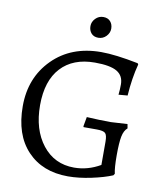

<svg xmlns="http://www.w3.org/2000/svg" viewBox="-91 -904 849 990"><g transform="rotate(10 333.5 -408.5)"><path d="M567.5 -237.5C571.8 -259.2 580 -275 592 -285L588 -307L502 -302C462.7 -302 420.3 -303.3 375 -306L366 -256L368 -252H437C459.7 -252 474.5 -248.7 481.5 -242C488.5 -235.3 492 -220.7 492 -198V-76C470 -63.3 447.7 -53.8 425 -47.5C402.3 -41.2 379 -38 355 -38C286.3 -38 231.2 -64.5 189.5 -117.5C147.8 -170.5 127 -239.7 127 -325C127 -410.3 148.2 -475.8 190.5 -521.5C232.8 -567.2 292 -590 368 -590C421.3 -590 459.8 -583 483.5 -569C507.2 -555 519 -532.7 519 -502C519 -484 518 -466 516 -448L563 -452C567 -513.3 575.7 -569 589 -619L585 -625C505 -641 440.3 -649 391 -649C286.3 -649 201.7 -616.5 137 -551.5C72.3 -486.5 40 -404.2 40 -304.5C40 -204.8 66.3 -127.2 119 -71.5C171.7 -15.8 242.7 12 332 12C369.3 12 409.8 7.3 453.5 -2C497.2 -11.3 533.3 -22 562 -34L568 -43C563.3 -63 561 -95 561 -139C561 -183 563.2 -215.8 567.5 -237.5ZM403 -736.5C414.3 -748.2 420 -761.5 420 -776.5C420 -791.5 415.7 -804 407 -814C398.3 -824 386 -829 370 -829C354 -829 340.3 -823.2 329 -811.5C317.7 -799.8 312 -786.5 312 -771.5C312 -756.5 316.3 -744 325 -734C333.7 -724 346 -719 362 -719C378 -719 391.7 -724.8 403 -736.5Z"/></g></svg>

Font: Alegreya SC
Style: Regular
Weight: 400
Designer: Juan Pablo del Peral
Foundry: Juan Pablo del Peral
Version: Version 1.003